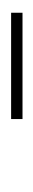

<svg xmlns="http://www.w3.org/2000/svg" viewBox="126 -648 61 354"><g transform="rotate(90 157.0 -471.5)"><path d="M4 -461V-482H200V-461Z"/></g></svg>

Font: Genos Thin ExtraLight
Style: Regular
Weight: 250
Version: Version 1.010